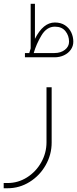

<svg xmlns="http://www.w3.org/2000/svg" viewBox="-20 -741 408 1014"><path d="M20.2 253.2Q82.7 253.2 136.3 219.9Q189.8 186.6 221.3 131Q252.8 75.4 252.8 11.9V-280.3H225.6V10.6Q225.6 66.6 197.8 116.3Q170 165.9 122.7 195.8Q75.4 225.6 20.2 225.6H-0.5V253.2ZM269.8 -600.2Q306.5 -600.2 325.6 -576.5Q344.7 -552.8 344.7 -520.7Q344.7 -494.9 322.6 -477.9Q300.6 -460.9 267.9 -460.9H158.1Q171.4 -507.8 199 -554Q226.6 -600.2 269.8 -600.2ZM142 -485.3Q138.8 -475.2 135.6 -464.2Q135.1 -462.8 134.7 -460.9H111.7V-438.4H267.9Q295.5 -438.4 318.2 -449.2Q341 -460 354.1 -478.9Q367.2 -497.7 367.2 -520.7Q367.2 -546.9 356.2 -570.1Q345.1 -593.3 323.1 -607.8Q301 -622.2 269.8 -622.2Q207.7 -622.2 164.5 -535.8V-721H142Z"/></svg>

Font: Arad-FD-VF Thin
Style: Regular
Weight: 100
Designer: Mohammad Darvishi
Version: Version 1.010;September 21, 2024;FontCreator 15.0.0.2992 64-